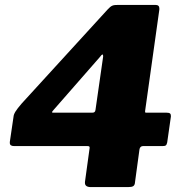

<svg xmlns="http://www.w3.org/2000/svg" viewBox="-20 -762 743 782"><path d="M68 -340C44 -312 36 -299 35 -286L20 -184C20 -183 20 -181 20 -180C20 -171 26 -167 38 -167H336C341 -167 345 -166 345 -162V-159L326 -21C326 -20 326 -18 326 -17C326 -6 334 0 350 0H501C522 0 529 -4 530 -21L548 -153C549 -162 555 -167 562 -167H641C656 -167 658 -170 661 -182L676 -287C676 -288 676 -289 676 -290C676 -299 672 -303 659 -303H577C570 -303 571 -305 571 -307C571 -308 571 -309 571 -310L629 -723C629 -725 629 -726 629 -728C629 -737 624 -742 613 -742H463C439 -742 434 -740 418 -723ZM198 -303C191 -303 192 -305 192 -305C192 -307 194 -310 198 -314L387 -530C392 -537 395 -540 398 -540C399 -540 400 -538 400 -534V-531L369 -315C368 -306 364 -303 355 -303Z"/></svg>

Font: Libre Franklin ExtraBold
Style: Italic
Weight: 800
Italic angle: -8°
Designer: Pablo Impallari, Rodrigo Fuenzalida
Foundry: Impallari Type
Version: Version 1.002; ttfautohint (v1.5)